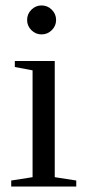

<svg xmlns="http://www.w3.org/2000/svg" viewBox="-20 -682 318 702"><path d="M185.1 -608.9Q185.1 -587.4 169.4 -571.8Q153.8 -556.2 131.8 -556.2Q110.4 -556.2 94.7 -571.8Q79.1 -587.4 79.1 -608.9Q79.1 -630.9 94.7 -646.5Q110.4 -662.1 131.8 -662.1Q153.8 -662.1 169.4 -646.5Q185.1 -630.9 185.1 -608.9ZM180.2 -34.2 258.8 -22V0H21V-22L99.1 -34.2V-424.8L34.2 -437V-459H180.2Z"/></svg>

Font: Tinos
Style: Regular
Weight: 400
Designer: Steve Matteson
Foundry: Monotype Imaging Inc.
Version: Version 1.23